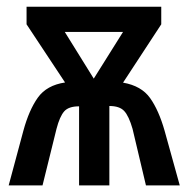

<svg xmlns="http://www.w3.org/2000/svg" viewBox="-20 -562 571 582"><path d="M468.8 -541.5V-488.3L353 -311.5Q408.7 -301.8 435.1 -264.6Q461.4 -227.5 479 -165.5L524.9 0H422.4L381.8 -171.4Q370.6 -210.4 356.4 -225.6Q342.3 -240.7 311.5 -240.7V0H219.7V-239.7Q188 -239.7 174.6 -224.4Q161.1 -209 151.4 -171.9L108.9 0H6.3L50.8 -165.5Q67.9 -228.5 94.7 -266.1Q121.6 -303.7 177.2 -312L60.5 -488.3V-541.5ZM353 -465.3H176.3L264.2 -323.7Z"/></svg>

Font: Open Sans Condensed SemiBold
Style: Regular
Weight: 600
Width: 3
Designer: Monotype Design Team
Foundry: Monotype Imaging Inc.
Version: Version 3.000; ttfautohint (v1.8.4)